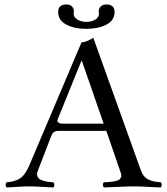

<svg xmlns="http://www.w3.org/2000/svg" viewBox="-20 -826 739 851"><path d="M418.5 -763.2Q418.5 -766.1 418 -770.8Q417.5 -775.4 417.5 -775.9Q417.5 -783.7 420.9 -790.3Q424.3 -796.9 431.9 -801.5Q439.5 -806.2 450.7 -806.2Q487.8 -806.2 487.8 -772.9Q487.8 -735.8 451.9 -717Q416 -698.2 362.5 -698.2Q309.1 -698.2 273.4 -717.3Q237.8 -736.3 237.8 -772.9Q237.8 -806.2 274.4 -806.2Q290.5 -806.2 299.1 -797.4Q307.6 -788.6 307.6 -775.9Q307.6 -775.4 307.1 -770.8Q306.6 -766.1 306.6 -763.2Q306.6 -750 322.8 -739.5Q338.9 -729 362.8 -729Q386.7 -729 402.6 -739.3Q418.5 -749.5 418.5 -763.2ZM260.7 -277.8H439.5L343.3 -555.2H340.3L235.4 -296.4Q231.9 -288.6 238.5 -283.2Q245.1 -277.8 260.7 -277.8ZM147.5 -68.8Q144.5 -61 144.3 -54.7Q144 -48.3 146.2 -43.7Q148.4 -39.1 152.1 -35.2Q155.8 -31.2 161.9 -28.8Q168 -26.4 173.8 -24.4Q179.7 -22.5 187.7 -21.2Q195.8 -20 202.1 -19.3Q208.5 -18.6 216.3 -18.1Q220.7 -13.7 220.9 -6.6Q221.2 0.5 216.3 4.9Q202.1 4.4 166.7 2.2Q131.3 0 108.4 0Q86.9 0 55.9 2.2Q24.9 4.4 9.3 4.9Q4.9 0.5 4.9 -6.6Q4.9 -13.7 9.3 -18.1Q45.9 -20.5 68.6 -35.2Q91.3 -49.8 109.4 -91.8L341.3 -638.2Q359.9 -638.2 393.6 -658.2L602.5 -76.2Q608.9 -57.6 617.9 -46.1Q627 -34.7 640.4 -29.1Q653.8 -23.4 663.8 -21.5Q673.8 -19.5 692.4 -18.1Q696.8 -13.7 696.8 -6.6Q696.8 0.5 692.4 4.9Q678.2 4.4 655.5 3.2Q632.8 2 611.1 1Q589.4 0 571.3 0Q548.8 0 500.7 2.4Q452.6 4.9 440.4 4.9Q436 0.5 436 -6.6Q436 -13.7 440.4 -18.1Q443.8 -18.1 450.2 -18.6Q460.9 -19 466.1 -19.5Q471.2 -20 480 -21.2Q488.8 -22.5 493.2 -23.7Q497.6 -24.9 503.4 -27.1Q509.3 -29.3 511.5 -32.2Q513.7 -35.2 515.9 -39.3Q518.1 -43.5 517.6 -49.3Q517.1 -55.2 514.6 -62L451.2 -246.1H242.7Q226.1 -246.1 219 -240.7Q211.9 -235.4 207.5 -224.1Z"/></svg>

Font: Linux Libertine Display
Style: Regular
Weight: 400
Designer: Philipp H. Poll
Foundry: Philipp H. Poll
Version: Version 5.0.9